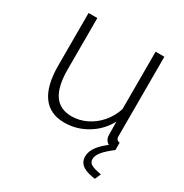

<svg xmlns="http://www.w3.org/2000/svg" viewBox="-162 -648 910 950"><g transform="rotate(30 293.5 -172.5)"><path d="M73 -220V-520H123V-227Q123 -130 155.5 -82.5Q188 -35 254 -35Q298 -35 338.5 -54.5Q379 -74 410 -109.5Q441 -145 456 -192V-520H506V-66Q506 -54 511.5 -48Q517 -42 527 -41V0Q517 1 511.5 1Q506 1 502 0Q485 -2 474 -14.5Q463 -27 462 -45L461 -123Q427 -61 367.5 -25.5Q308 10 239 10Q157 10 115 -48Q73 -106 73 -220ZM413 103Q413 73 434.5 44.5Q456 16 500 -15H513L528 0Q487 31 469 53.5Q451 76 451 96Q451 116 469 125.5Q487 135 525 141L510 175Q472 170 450.5 159.5Q429 149 421 134.5Q413 120 413 103Z"/></g></svg>

Font: Raleway Thin Light
Style: Regular
Weight: 300
Version: Version 4.026